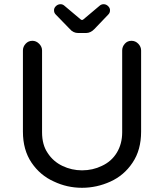

<svg xmlns="http://www.w3.org/2000/svg" viewBox="-20 -911 780 913"><path d="M352 -754Q328 -754 312 -773L245 -842Q237 -850 237 -861Q236 -872 245.5 -881.5Q255 -891 268 -891Q278 -891 286 -884L362 -820Q370 -812 378 -820L454 -884Q462 -891 473 -891Q485 -891 494.5 -881.5Q504 -872 503 -861Q503 -850 495 -842L429 -773Q411 -754 389 -754ZM370 -18Q299 -18 236 -48Q171 -77 130 -137.5Q89 -198 89 -285V-671Q89 -689 102 -703Q115 -717 134 -717Q152 -717 166 -703Q180 -689 180 -671V-282Q180 -222 207 -183Q233 -143 277 -122Q321 -101 370 -101Q421 -101 464 -122Q510 -143 535.5 -185Q561 -227 561 -282V-671Q561 -689 573.5 -703Q586 -717 605 -717Q624 -717 637.5 -703Q651 -689 651 -671V-285Q651 -242 641 -205Q631 -168 610 -137Q570 -77 505 -47.5Q440 -18 370 -18Z"/></svg>

Font: Huninn
Style: Regular
Weight: 400
Designer: justfont
Foundry: justfont
Version: Version 1.003